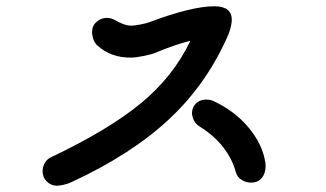

<svg xmlns="http://www.w3.org/2000/svg" viewBox="-20 -690 1040 613"><path d="M711 -584Q643 -425 521.5 -311Q400 -197 207 -108Q197 -103 182.5 -100Q168 -97 162 -97Q143 -97 129.5 -110.5Q116 -124 116 -143Q116 -157 123 -169.5Q130 -182 143 -188Q326 -275 429.5 -360Q533 -445 588 -560Q537 -547 480 -523Q467 -517 440 -511.5Q413 -506 397 -506Q334 -506 292 -544Q283 -551 278.5 -563.5Q274 -576 274 -588Q274 -608 288.5 -620.5Q303 -633 322 -633Q333 -633 347 -626Q377 -608 400 -608Q408 -608 429 -612Q450 -616 459 -620Q593 -670 664 -670Q720 -670 720 -627Q720 -611 711 -584ZM828 -160Q828 -137 816 -122Q804 -107 781 -107Q765 -107 751 -116Q737 -125 733 -140Q722 -182 692.5 -220Q663 -258 616 -287Q605 -294 599 -306Q593 -318 593 -331Q594 -349 606.5 -360.5Q619 -372 638 -372Q652 -372 660 -368Q728 -337 773 -283.5Q818 -230 827 -172Q828 -168 828 -160Z"/></svg>

Font: Tsukimi Rounded SemiBold
Style: Regular
Weight: 600
Designer: Takashi Funayama
Foundry: Takashi Funayama
Version: Version 1.032; ttfautohint (v1.8.3)